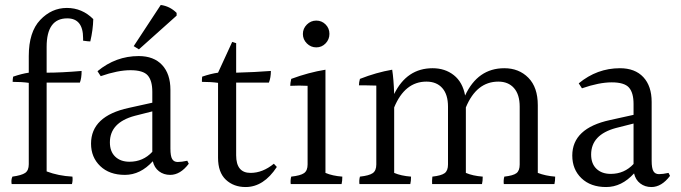

<svg xmlns="http://www.w3.org/2000/svg" viewBox="-20 -791 2747 774"><path d="M96 -565Q96 -662 142 -710.5Q188 -759 249.5 -759Q311 -759 356 -714Q355 -671 344 -624Q336 -624 315 -627Q315 -632 315 -637Q315 -717 251 -717Q168 -717 168 -602V-498Q227 -498 309 -505Q309 -476 302 -458H168V-100Q215 -82 272 -79Q274 -63 270 -49H27Q26 -54 26 -62Q26 -70 30 -79Q67 -84 81.5 -94Q96 -104 96 -129V-457Q68 -461 31 -461Q31 -472 33 -482Q68 -494 96 -498Z M692 -728 540 -592 519 -605 628 -771Q665 -766 692 -739ZM423 -217Q423 -180 444.5 -159.5Q466 -139 502 -139Q557 -139 594 -179V-342L523 -324Q423 -297 423 -217ZM666 -86Q640 -86 621 -100.5Q602 -115 596 -141Q546 -86 483.5 -86Q421 -86 384 -121.5Q347 -157 347 -212Q347 -323 499 -356L594 -377V-421Q594 -466 575.5 -487Q557 -508 506 -508Q455 -508 386 -484L373 -504Q447 -565 539 -565Q600 -565 633.5 -529Q667 -493 667 -429V-192Q667 -162 674 -150Q681 -138 696.5 -138Q712 -138 735 -143L741 -131Q707 -86 666 -86Z M970 -37Q922 -37 890.5 -66.5Q859 -96 859 -155V-457Q831 -461 794 -461Q794 -464 794 -469.5Q794 -475 795 -482Q830 -494 859 -498L916 -622L932 -617V-498Q1008 -500 1072 -505Q1072 -478 1064 -458H932V-165Q932 -94 990 -94Q1039 -94 1084 -131L1096 -118Q1043 -37 970 -37Z M1292.5 -616Q1277 -600 1255 -600Q1233 -600 1217 -616Q1201 -632 1201 -654Q1201 -676 1217 -692Q1233 -708 1255 -708Q1277 -708 1292.5 -692.5Q1308 -677 1308 -654.5Q1308 -632 1292.5 -616ZM1220 -128V-445Q1204 -446 1186.5 -446Q1169 -446 1150 -445Q1150 -455 1154 -473Q1224 -499 1292 -510V-94Q1320 -82 1360 -79Q1360 -61 1357 -49H1152Q1150 -64 1154 -79Q1191 -83 1205.5 -93Q1220 -103 1220 -128Z M2148 -367V-94Q2179 -82 2218 -79Q2218 -61 2215 -49H2011Q2009 -64 2013 -79Q2049 -83 2062 -93Q2075 -103 2075 -128V-361Q2075 -410 2052 -436Q2029 -462 1989 -462Q1901 -462 1858 -358V-94Q1886 -82 1926 -79Q1926 -61 1923 -49H1722Q1721 -61 1723 -79Q1759 -83 1772.5 -93Q1786 -103 1786 -128V-361Q1786 -410 1763 -436Q1740 -462 1699 -462Q1612 -462 1569 -358V-94Q1597 -82 1637 -79Q1637 -61 1634 -49H1429Q1427 -64 1431 -79Q1468 -83 1482.5 -93Q1497 -103 1497 -128V-446Q1468 -447 1452 -447Q1436 -447 1427 -447Q1427 -459 1431 -473Q1497 -499 1561 -510Q1567 -472 1569 -412Q1620 -516 1724 -516Q1774 -516 1809.5 -488Q1845 -460 1855 -406Q1906 -516 2013 -516Q2072 -516 2110 -477.5Q2148 -439 2148 -367Z M2363 -168Q2363 -131 2384.5 -110.5Q2406 -90 2442 -90Q2497 -90 2534 -130V-293L2463 -275Q2363 -248 2363 -168ZM2606 -37Q2580 -37 2561 -51.5Q2542 -66 2536 -92Q2486 -37 2423.5 -37Q2361 -37 2324 -72.5Q2287 -108 2287 -164Q2287 -274 2439 -307L2534 -328V-372Q2534 -417 2515.5 -438Q2497 -459 2446 -459Q2395 -459 2326 -435L2313 -455Q2387 -516 2479 -516Q2540 -516 2573.5 -480Q2607 -444 2607 -380V-143Q2607 -113 2614 -101Q2621 -89 2636.5 -89Q2652 -89 2675 -94L2681 -82Q2647 -37 2606 -37Z"/></svg>

Font: Halant
Style: Regular
Weight: 400
Designer: Hitesh Malaviya (Devanagari), Satya Rajpurohit (Latin)
Foundry: Indian Type Foundry
Version: Version 1.101;PS 1.0;hotconv 1.0.78;makeotf.lib2.5.61930; tt